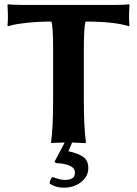

<svg xmlns="http://www.w3.org/2000/svg" viewBox="-20 -668 642 900"><path d="M242.2 96.2 235.8 89.8 283.2 0Q220.2 1.5 220.2 2.9L219.2 0Q229 -67.9 229 -200.2V-436Q229 -540 221.2 -566.9Q161.1 -566.9 110.1 -561.5Q59.1 -556.2 38.1 -550.3L17.1 -544.9L15.1 -548.8Q19 -582 15.1 -645L17.1 -647.9Q41 -645 77.1 -645H524.9Q561 -645 585 -647.9L586.9 -645Q583 -582 586.9 -548.8L585 -544.9Q515.1 -566.9 380.9 -566.9Q373 -540 373 -436V-200.2Q373 -71.3 382.8 0L380.9 2.9Q348.1 1 317.9 0L300.8 41Q343.8 49.8 368.9 66.7Q394 83.5 394 120.1Q394 158.2 360.4 185.1Q326.7 211.9 278.3 211.9Q242.7 211.9 212.9 192.9Q212.9 173.8 226.1 161.6Q263.7 175.8 284.2 175.3Q307.6 175.3 319.3 167.5Q331.1 159.7 331.1 140.1Q331.1 101.1 242.2 96.2Z"/></svg>

Font: Linux Biolinum O
Style: Bold
Weight: 700
Designer: Philipp H. Poll
Foundry: Philipp H. Poll
Version: Version 1.3.2